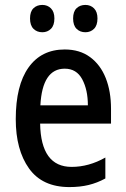

<svg xmlns="http://www.w3.org/2000/svg" viewBox="-20 -750 512 780"><path d="M243 -549Q304 -549 346 -518Q388 -487 409.5 -433Q431 -379 431 -308V-248H143Q146 -72 271 -72Q341 -72 408 -110V-25Q375 -7 340 1.5Q305 10 262 10Q152 10 98 -65.5Q44 -141 44 -266Q44 -403 96 -476Q148 -549 243 -549ZM243 -471Q152 -471 144 -322H337Q337 -385 314 -428Q291 -471 243 -471ZM102 -675Q102 -703 116 -716.5Q130 -730 152 -730Q173 -730 187 -716Q201 -702 201 -675Q201 -647 187 -633Q173 -619 152 -619Q130 -619 116 -633Q102 -647 102 -675ZM277 -675Q277 -703 291 -716.5Q305 -730 327 -730Q348 -730 362 -716Q376 -702 376 -675Q376 -647 362 -633Q348 -619 327 -619Q305 -619 291 -633Q277 -647 277 -675Z"/></svg>

Font: Noto Sans Myanmar Condensed Medium
Style: Regular
Weight: 500
Width: 3
Designer: Monotype Design Team
Foundry: Monotype Imaging Inc.
Version: Version 2.107; ttfautohint (v1.8.4.7-5d5b)